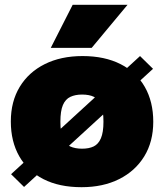

<svg xmlns="http://www.w3.org/2000/svg" viewBox="-20 -768 682 798"><path d="M80 9 26 -44 562 -535 616 -482ZM319 10Q226 10 160.5 -23.5Q95 -57 60 -118.5Q25 -180 25 -263Q25 -346 62 -407Q99 -468 166 -501.5Q233 -535 323 -535Q415 -535 481 -501.5Q547 -468 582 -406.5Q617 -345 617 -262Q617 -179 579.5 -118Q542 -57 475 -23.5Q408 10 319 10ZM321 -150Q350 -150 369.5 -159.5Q389 -169 399.5 -193.5Q410 -218 410 -262Q410 -307 400 -331.5Q390 -356 370.5 -365.5Q351 -375 321 -375Q293 -375 272.5 -365.5Q252 -356 241.5 -331.5Q231 -307 231 -262Q231 -218 241 -193.5Q251 -169 271.5 -159.5Q292 -150 321 -150ZM191 -569 282 -748H510L361 -569Z"/></svg>

Font: REM Medium Black
Style: Regular
Weight: 900
Version: Version 1.005;gftools[0.9.28]